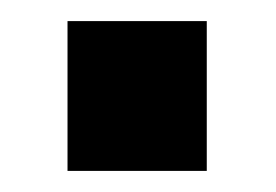

<svg xmlns="http://www.w3.org/2000/svg" viewBox="-20 -162 262 182"><path d="M44 -142H176V0H44Z"/></svg>

Font: Zilla Slab SemiBold
Style: Regular
Weight: 600
Designer: Typotheque.com
Foundry: Typotheque type foundry
Version: Version 1.1; 2017